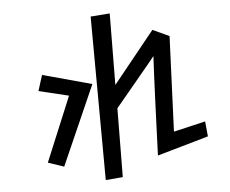

<svg xmlns="http://www.w3.org/2000/svg" viewBox="-55 -820 1109 926"><g transform="rotate(-5 500.0 -356.5)"><path d="M681 -53Q681 -53 682 -78.5Q683 -104 684.5 -146Q686 -188 688 -238.5Q690 -289 692 -339.5Q694 -390 696 -433Q698 -476 699.5 -503.5Q701 -531 701 -533Q700 -531 679.5 -506Q659 -481 628.5 -444.5Q598 -408 565.5 -368.5Q533 -329 506 -297L503 36L420 43L416 -749L509 -756L506 -410L707 -659L787 -622L768 -161L922 -197L929 -124ZM279 -378 134 -413 158 -489 396 -424 226 -39 149 -65Z"/></g></svg>

Font: Stick
Style: Regular
Weight: 400
Designer: Fontworks Inc.
Foundry: Fontworks Inc.
Version: Version 1.100